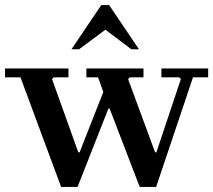

<svg xmlns="http://www.w3.org/2000/svg" viewBox="-35 -740 844 760"><path d="M604 -469H789V-434H729L583 0H518L399 -310H394L272 0H207L46 -434H-15V-469H236V-434H178L171 -427L275 -137H280L374 -376L353 -434H307V-469H533V-434H479L472 -427L579 -137H584L681 -427L674 -434H604ZM248 -545 366 -720H397L515 -545H485L347 -649H418L278 -545Z"/></svg>

Font: Brygada 1918 SemiBold
Style: Regular
Weight: 600
Designer: Mateusz Machalski | Borys Kosmynka | Przemek Hoffer
Foundry: NIEPODLEGLA 2018
Version: Version 3.006